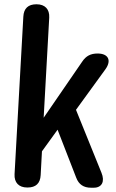

<svg xmlns="http://www.w3.org/2000/svg" viewBox="-20 -838 541 897"><path d="M364 -550 184 -288 210 -756C212 -795 190 -818 151 -818H150C112 -818 91 -799 89 -760L48 -24C46 15 68 38 107 38H109C147 38 168 19 170 -20L176 -131L249 -232L336 -8C348 24 371 39 405 39H418C456 39 471 10 454 -31L335 -325L473 -515C502 -556 486 -588 436 -588C404 -588 382 -577 364 -550Z"/></svg>

Font: 寒蝉团圆体 Round
Style: Regular
Weight: 500
Designer: 寒蝉字型
Version: Version 2.700;Glyphs 3.1.1 (3135)